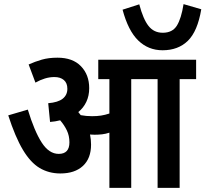

<svg xmlns="http://www.w3.org/2000/svg" viewBox="-20 -912 997 932"><path d="M422 -210Q422 -143 382.5 -106.5Q343 -70 273 -70Q217 -70 172.5 -96.5Q128 -123 91 -185Q54 -247 20 -352L115 -380Q147 -275 182.5 -220Q218 -165 265 -165Q317 -165 317 -221Q317 -253 304.5 -279Q292 -305 272 -328Q249 -322 223 -320L214 -411Q262 -415 284.5 -433Q307 -451 307 -481Q307 -509 290 -523.5Q273 -538 244 -538Q221 -538 198 -531Q175 -524 152 -511L119 -599Q150 -613 183 -622.5Q216 -632 259 -632Q333 -632 373 -590.5Q413 -549 413 -484Q413 -447 399 -417.5Q385 -388 360 -368Q366 -361 372 -353Q398 -348 427 -348Q451 -348 470.5 -351Q490 -354 511 -361V-528H457V-622H932V-528H852V0H745V-528H617V0H511V-268Q493 -262 475.5 -260Q458 -258 439 -258Q429 -258 417 -259Q422 -235 422 -210ZM957 -867Q939 -760 892 -714Q845 -668 769 -668Q700 -668 651 -715.5Q602 -763 575 -865L656 -891Q675 -819 701 -786Q727 -753 770 -753Q817 -753 838.5 -787.5Q860 -822 871 -892Z"/></svg>

Font: Noto Sans Condensed SemiBold
Style: Italic
Weight: 600
Width: 3
Italic angle: -12°
Designer: Monotype Design Team
Foundry: Monotype Imaging Inc.
Version: Version 2.013; ttfautohint (v1.8.4.7-5d5b)